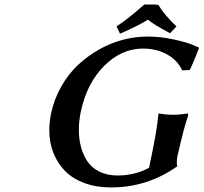

<svg xmlns="http://www.w3.org/2000/svg" viewBox="-20 -820 901 850"><path d="M502 -43Q540 -43 578.9 -53Q617.7 -63 647 -82L640.1 -79.1L648.9 -121.1Q675.3 -245.6 680.2 -307.1Q680.2 -307.6 681.2 -312.5Q682.1 -317.4 682.1 -317.9Q713.9 -312 746.1 -312Q760.7 -312 777.3 -313.5Q793.9 -314.9 802.7 -316.4L812 -317.9L813 -308.1Q793.9 -254.9 768.1 -139.2Q766.1 -135.3 766.1 -132.8Q759.8 -95.7 765.1 -84Q632.8 9.8 471.2 9.8Q405.8 9.8 353.3 -9.8Q300.8 -29.3 267.3 -63.7Q233.9 -98.1 216.1 -144Q198.2 -189.9 198.2 -243.2Q198.2 -277.8 206.1 -317.9Q219.7 -381.8 251.5 -437.5Q283.2 -493.2 325.9 -533Q368.7 -572.8 419.9 -601.6Q471.2 -630.4 525.4 -644.3Q579.6 -658.2 632.8 -658.2Q689.5 -658.2 746.1 -646Q802.7 -633.8 831.1 -622.1L859.9 -609.9L860.8 -606.9Q854 -588.9 846.7 -570.8Q839.4 -552.7 832.8 -538.1Q826.2 -523.4 824.2 -518.1Q821.3 -512.2 818.8 -509.8L786.1 -508.8Q766.6 -552.7 720 -578.9Q673.3 -605 612.8 -605Q518.1 -605 441.4 -528.6Q364.7 -452.1 337.9 -326.2Q329.1 -286.1 329.1 -245.1Q329.1 -204.6 338.4 -169.7Q347.7 -134.8 366.9 -105.7Q386.2 -76.7 420.9 -59.8Q455.6 -43 502 -43ZM668 -799.8 681.2 -797.9Q710 -751 761.2 -703.1L732.9 -672.9Q657.2 -713.4 634.8 -732.9Q585.9 -702.6 511.2 -670.9L496.1 -703.1Q549.8 -738.3 618.2 -799.8Z"/></svg>

Font: Linear Smooth
Style: Bold Italic
Weight: 700
Designer: Philipp H. Poll, Flanker
Foundry: Philipp H. Poll, reworked by Flanker
Version: Version 1.061 | FøM Fix